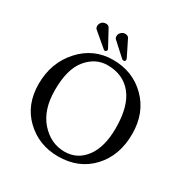

<svg xmlns="http://www.w3.org/2000/svg" viewBox="-188 -986 1116 1153"><g transform="rotate(30 370.5 -410.0)"><path d="M355 -613.8Q272.9 -613.8 213.9 -543.5Q154.8 -473.1 154.8 -327.1Q154.8 -189.9 223.9 -112.1Q293 -34.2 389.2 -34.2Q477.1 -34.2 531.5 -106.7Q585.9 -179.2 585.9 -310.1Q585.9 -461.9 524.9 -537.8Q463.9 -613.8 355 -613.8ZM689 -329.1Q689 -179.2 600.6 -84.7Q512.2 9.8 369.1 9.8Q236.3 9.8 144 -78.1Q51.8 -166 51.8 -310.1Q51.8 -457 142.8 -557.6Q233.9 -658.2 368.2 -658.2Q505.4 -658.2 597.2 -566.7Q689 -475.1 689 -329.1ZM182.1 -787.1Q182.1 -801.3 192.6 -813.2Q203.1 -825.2 223.1 -825.2Q238.3 -825.2 246.1 -813L305.2 -704.1Q309.1 -697.3 309.1 -692.9Q309.1 -687 304.4 -683.6Q299.8 -680.2 295.9 -680.2Q291 -680.2 288.1 -683.1L189 -767.1Q182.1 -773.9 182.1 -787.1ZM313 -792Q313 -808.1 325.4 -819.1Q337.9 -830.1 351.1 -830.1Q370.1 -830.1 377.9 -817.9L432.6 -708Q435.1 -703.1 435.1 -696.8Q435.1 -684.6 421.9 -685.1Q416 -685.1 408.2 -692.4L319.8 -772.9Q313 -778.8 313 -792Z"/></g></svg>

Font: Biolilbert
Style: Regular
Weight: 400
Designer: Philipp H. Poll
Foundry: Philipp H. Poll
Version: Version 1.1.0